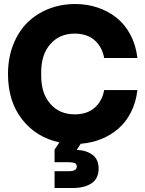

<svg xmlns="http://www.w3.org/2000/svg" viewBox="-20 -710 723 960"><path d="M20 -339.8Q20 -419.9 45.9 -486.1Q71.8 -552.2 116.7 -596.7Q161.6 -641.1 223.1 -665.5Q284.7 -689.9 356 -689.9Q414.6 -689.9 467 -672.6Q519.5 -655.3 561.8 -622.1Q604 -588.9 631.8 -536.9Q659.7 -484.9 667 -419.9H501Q493.2 -461.9 470.9 -490Q448.7 -518.1 419.2 -530Q389.6 -542 354 -542Q277.8 -542 231.9 -489.7Q186 -437.5 186 -350.1V-330.1Q186 -242.7 231.9 -190.4Q277.8 -138.2 354 -138.2Q390.1 -138.2 419.4 -150.1Q448.7 -162.1 470.9 -189.9Q493.2 -217.8 501 -259.8H667Q660.2 -198.7 635 -149.2Q609.9 -99.6 571.8 -66.7Q533.7 -33.7 485.8 -14.6Q438 4.4 383.8 8.8L363.8 39.1Q414.1 42 443.6 64.9Q473.1 87.9 473.1 132.8Q473.1 182.6 438 206.3Q402.8 230 342.8 230H252.9V146H324.2Q363.8 146 363.8 123Q363.8 109.4 353.3 105.2Q342.8 101.1 324.2 101.1H252.9V38.1L276.9 2Q161.1 -22.9 90.6 -113Q20 -203.1 20 -339.8Z"/></svg>

Font: TASA Orbiter Display Black
Style: Regular
Weight: 900
Designer: Weizhong Zhang
Version: Version 1.000;Glyphs 3.1.2 (3151)